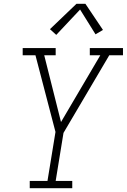

<svg xmlns="http://www.w3.org/2000/svg" viewBox="-20 -987 665 1007"><path d="M136 0V-38H229L271 -295L166 -697H99V-735H272V-697H212L300 -347L506 -697H451V-735H625V-697H553L313 -290L272 -38H359V0ZM275 -804 242 -834 381 -967H428L520 -830L481 -807L400 -937Z"/></svg>

Font: Iosevka Etoile XLtObl
Style: Regular
Weight: 200
Italic angle: -9°
Designer: Belleve Invis
Foundry: Belleve Invis
Version: Version 15.5.2; ttfautohint (v1.8.4)